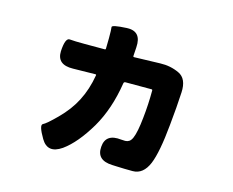

<svg xmlns="http://www.w3.org/2000/svg" viewBox="-98 -772 1197 986"><g transform="rotate(15 500.0 -279.0)"><path d="M304 49Q233 98 194 32Q155 -34 172.5 -42Q190 -50 241 -101Q296 -156 326 -215Q358 -277 371 -354Q372 -359 367 -359L248 -357Q162 -355 165 -428Q169 -500 193.5 -497.5Q218 -495 275 -495H380Q385 -495 385 -500L386 -556Q386 -603 384 -614.5Q382 -626 461 -630Q540 -634 534 -547L531 -500Q531 -495 536 -495L674 -499Q728 -501 775 -479Q822 -457 818 -383Q814 -304 804 -206Q790 -58 764 5Q736 72 680 72Q637 72 594 70L571 69Q486 66 492 -7Q497 -79 582 -69Q592 -68 603 -68Q614 -68 623.5 -74Q633 -80 640 -96Q654 -128 662 -207Q670 -280 670 -354Q670 -359 665 -359H527Q518 -359 517 -350Q495 -210 435 -107Q371 1 304 49Z"/></g></svg>

Font: Resource Han Rounded KR Heavy
Style: Regular
Weight: 900
Designer: Cyano Hao (round all glyphs); Ryoko NISHIZUKA 西塚涼子 (kana, bopomofo & ideographs); Paul D. Hunt (Latin, Greek & Cyrillic)
Foundry: Cyano Hao
Version: 0.990